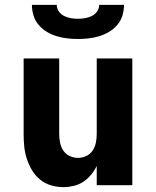

<svg xmlns="http://www.w3.org/2000/svg" viewBox="-20 -760 640 788"><path d="M240 8Q214 8 189 0.5Q164 -7 144 -23.5Q124 -40 111 -62Q98 -84 90 -108.5Q82 -133 79.5 -158.5Q77 -184 77 -210V-520H223V-210Q223 -192 226.5 -174.5Q230 -157 239.5 -142.5Q249 -128 265.5 -120Q282 -112 300 -112Q318 -112 334.5 -120Q351 -128 360.5 -142.5Q370 -157 373.5 -174.5Q377 -192 377 -210V-520H523V0H377V-79Q368 -60 354 -43Q340 -26 322 -14Q304 -2 282.5 3Q261 8 240 8ZM300 -600Q278 -600 256 -602.5Q234 -605 212.5 -611.5Q191 -618 172 -629.5Q153 -641 138.5 -658Q124 -675 117.5 -696.5Q111 -718 111 -740H213Q213 -725 221.5 -713Q230 -701 243 -694.5Q256 -688 270.5 -685.5Q285 -683 300 -683Q315 -683 329.5 -685.5Q344 -688 357 -694.5Q370 -701 378.5 -713Q387 -725 387 -740H489Q489 -718 482.5 -696.5Q476 -675 461.5 -658Q447 -641 428 -629.5Q409 -618 387.5 -611.5Q366 -605 344 -602.5Q322 -600 300 -600Z"/></svg>

Font: Iosevka SS04 Heavy Extended
Style: Regular
Weight: 900
Width: 7
Monospace: yes
Designer: Belleve Invis
Foundry: Belleve Invis
Version: Version 19.0.0; ttfautohint (v1.8.4)